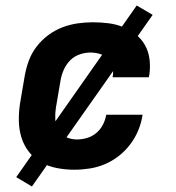

<svg xmlns="http://www.w3.org/2000/svg" viewBox="-20 -609 640 698"><path d="M250 8Q218 8 187 2Q156 -4 130 -18.5Q104 -33 85.5 -56.5Q67 -80 58 -109Q49 -138 48.5 -170Q48 -202 53 -234L70 -334Q75 -362 85 -389Q95 -416 113 -439.5Q131 -463 155 -481Q179 -499 206.5 -509.5Q234 -520 262 -524Q290 -528 317 -528Q346 -528 374 -524.5Q402 -521 427 -511Q452 -501 473 -484.5Q494 -468 507 -445Q520 -422 523.5 -394Q527 -366 523 -338L521 -328H389L390 -332Q393 -350 388.5 -367.5Q384 -385 372 -396.5Q360 -408 343 -413Q326 -418 308 -418Q289 -418 269 -411Q249 -404 234.5 -389Q220 -374 211.5 -354.5Q203 -335 200 -316L183 -216Q180 -195 181 -174Q182 -153 191.5 -136Q201 -119 220 -110.5Q239 -102 260 -102Q278 -102 296.5 -107.5Q315 -113 330 -125.5Q345 -138 354 -155.5Q363 -173 366 -191V-192H498V-190Q494 -163 483 -136Q472 -109 454 -85Q436 -61 412.5 -42.5Q389 -24 362 -12.5Q335 -1 306.5 3.5Q278 8 250 8ZM96 69 39 35 477 -589 535 -555Z"/></svg>

Font: Iosevka XBd Ex Obl
Style: Regular
Weight: 800
Width: 7
Italic angle: -9°
Monospace: yes
Designer: Belleve Invis
Foundry: Belleve Invis
Version: Version 32.5.0; ttfautohint (v1.8.4)